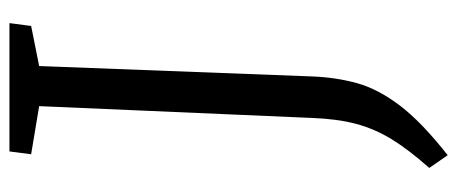

<svg xmlns="http://www.w3.org/2000/svg" viewBox="-301 -439 969 407"><g transform="rotate(-90 183.5 -235.5)"><path d="M162 -637 60 -654 66 -700H338L332 -654L247 -637L225 -59Q223 -7 210.5 37.5Q198 82 163 128Q128 174 58 229L31 190Q70 146 92 110Q114 74 124.5 34.5Q135 -5 137 -59Z"/></g></svg>

Font: Literata 12pt
Style: Italic
Weight: 400
Italic angle: -2°
Designer: Latin by Veronika Burian and Jose Scaglione. Greek by Irene Vlachou. Cyrillic by Vera Evstafieva
Foundry: TypeTogether
Version: Version 3.002